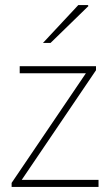

<svg xmlns="http://www.w3.org/2000/svg" viewBox="-20 -740 436 760"><path d="M26 0V-16L320 -450H58V-478H360V-462L66 -28H370V0ZM150 -570 290 -720H328L330 -716L180 -570Z"/></svg>

Font: Source Sans 3 ExtraLight ExtraLight
Style: Regular
Weight: 250
Version: Version 3.052;hotconv 1.1.0;makeotfexe 2.6.0